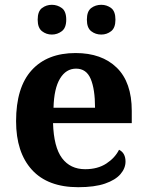

<svg xmlns="http://www.w3.org/2000/svg" viewBox="-20 -770 611 800"><path d="M306 10Q179 10 113 -62.5Q47 -135 47 -265Q47 -406 112 -477.5Q177 -549 295 -549Q404 -549 466.5 -488Q529 -427 529 -308V-257H201Q204 -157 238.5 -111Q273 -65 335 -65Q387 -65 423 -88.5Q459 -112 476 -146Q490 -139 496.5 -126.5Q503 -114 503 -97Q503 -69 482 -44.5Q461 -20 417.5 -5Q374 10 306 10ZM376 -321Q376 -398 358 -441Q340 -484 297 -484Q255 -484 230 -442.5Q205 -401 203 -321ZM402 -626Q378 -626 360 -640Q342 -654 342 -688Q342 -723 360 -736.5Q378 -750 402 -750Q425 -750 443 -736.5Q461 -723 461 -688Q461 -654 443 -640Q425 -626 402 -626ZM196 -626Q173 -626 155 -640Q137 -654 137 -688Q137 -723 155 -736.5Q173 -750 196 -750Q219 -750 237.5 -736.5Q256 -723 256 -688Q256 -654 237.5 -640Q219 -626 196 -626Z"/></svg>

Font: Noto Naskh Arabic
Style: Bold
Weight: 700
Designer: Monotype Design Team, David Williams, Mohamad Dakak and Nizar Qandah
Foundry: Monotype Imaging Inc.
Version: Version 2.016